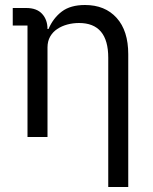

<svg xmlns="http://www.w3.org/2000/svg" viewBox="-20 -548 613 768"><path d="M90 0V-446H31V-516H85Q127 -516 148.5 -492.5Q170 -469 170 -432H174Q193 -476 227.5 -502Q262 -528 320 -528Q400 -528 446.5 -476.5Q493 -425 493 -331V200H413V-317Q413 -456 296 -456Q272 -456 249.5 -450Q227 -444 209 -432Q191 -420 180.5 -401.5Q170 -383 170 -358V0Z"/></svg>

Font: Aneliza
Style: Regular
Weight: 400
Designer: Mike Abbink, Paul van der Laan, Pieter van Rosmalen
Foundry: Bold Monday
Version: Version 3.001;September 8, 2019;FontCreator 11.5.0.2425 64-b